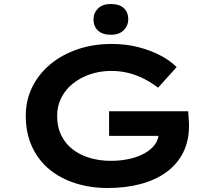

<svg xmlns="http://www.w3.org/2000/svg" viewBox="-20 -931 1070 961"><path d="M518 10Q432 10 357 -14Q282 -38 227 -83.5Q172 -129 140.5 -196.5Q109 -264 109 -352Q109 -429 141 -494.5Q173 -560 231 -608.5Q289 -657 367.5 -684Q446 -711 538 -711Q612 -711 674.5 -694.5Q737 -678 785.5 -652Q834 -626 864 -595L771 -492Q740 -516 704 -535Q668 -554 626 -565Q584 -576 537 -576Q480 -576 430.5 -559Q381 -542 344 -512Q307 -482 286.5 -441Q266 -400 266 -352Q266 -294 288 -251Q310 -208 347.5 -180.5Q385 -153 433 -139.5Q481 -126 534 -126Q585 -126 629 -136Q673 -146 706 -165Q739 -184 757 -210Q775 -236 774 -267L773 -285L794 -251H526V-374H922Q923 -360 924 -345Q925 -330 925.5 -318.5Q926 -307 926 -302Q926 -225 896.5 -167Q867 -109 813 -69.5Q759 -30 684 -10Q609 10 518 10ZM535 -757Q493 -757 470.5 -778Q448 -799 448 -834Q448 -866 470.5 -888.5Q493 -911 535 -911Q577 -911 599.5 -890.5Q622 -870 622 -834Q622 -803 599.5 -780Q577 -757 535 -757Z"/></svg>

Font: Lexend Tera SemiBold
Style: Regular
Weight: 600
Version: Version 1.007